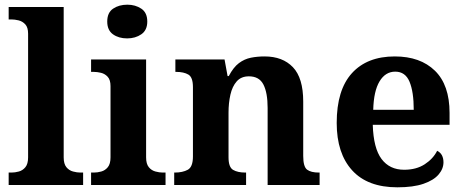

<svg xmlns="http://www.w3.org/2000/svg" viewBox="-20 -790 1982 820"><path d="M17 0V-53H29Q44 -53 60.5 -57.5Q77 -62 88.5 -76Q100 -90 100 -118V-646Q100 -673 88 -686Q76 -699 59.5 -703Q43 -707 29 -707H17V-760H252V-118Q252 -90 263.5 -76Q275 -62 292 -57.5Q309 -53 323 -53H335V0Z M369 0V-53H381Q396 -53 412.5 -57.5Q429 -62 440.5 -76Q452 -90 452 -118V-422Q452 -449 440 -462Q428 -475 411.5 -479Q395 -483 381 -483H369V-536H604V-118Q604 -90 615.5 -76Q627 -62 644 -57.5Q661 -53 675 -53H687V0ZM523 -626Q487 -626 462.5 -643.5Q438 -661 438 -698Q438 -736 463 -753Q488 -770 524 -770Q558 -770 583.5 -753Q609 -736 609 -698Q609 -661 583.5 -643.5Q558 -626 523 -626Z M724 0V-53H726Q760 -53 782 -65Q804 -77 804 -122V-418Q804 -460 784.5 -471.5Q765 -483 732 -483H729V-536H939L952 -465H957Q977 -503 1000.5 -520.5Q1024 -538 1051.5 -543.5Q1079 -549 1110 -549Q1187 -549 1231 -503Q1275 -457 1275 -356V-124Q1275 -78 1291.5 -65.5Q1308 -53 1342 -53H1345V0H1123V-329Q1123 -394 1105 -429Q1087 -464 1043 -464Q1010 -464 991 -442.5Q972 -421 964 -385.5Q956 -350 956 -309V-118Q956 -76 975.5 -64.5Q995 -53 1028 -53H1031V0Z M1677 10Q1550 10 1484 -62.5Q1418 -135 1418 -265Q1418 -406 1483 -477.5Q1548 -549 1666 -549Q1775 -549 1837.5 -488Q1900 -427 1900 -308V-257H1572Q1575 -157 1609.5 -111Q1644 -65 1706 -65Q1758 -65 1794 -88.5Q1830 -112 1847 -146Q1861 -139 1867.5 -126.5Q1874 -114 1874 -97Q1874 -69 1853 -44.5Q1832 -20 1788.5 -5Q1745 10 1677 10ZM1747 -321Q1747 -398 1729 -441Q1711 -484 1668 -484Q1626 -484 1601 -442.5Q1576 -401 1574 -321Z"/></svg>

Font: Noto Serif Vithkuqi
Style: Bold
Weight: 700
Version: Version 1.005